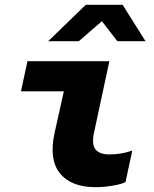

<svg xmlns="http://www.w3.org/2000/svg" viewBox="-20 -770 640 797"><path d="M377 7Q275 7 228.5 -51Q182 -109 207 -220L245 -391H67L94 -516H434L370 -218Q360 -169 377 -149Q394 -129 434 -129Q457 -129 480 -132.5Q503 -136 529 -145L501 -14Q482 -5 446 1Q410 7 377 7ZM180 -599 336 -750H489L584 -599H467L403 -682L307 -599Z"/></svg>

Font: Red Hat Mono
Style: Bold Italic
Weight: 700
Italic angle: -12°
Monospace: yes
Designer: Pentagram, MCKL
Foundry: Pentagram, MCKL
Version: Version 1.023; ttfautohint (v1.8.3)